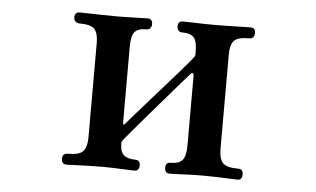

<svg xmlns="http://www.w3.org/2000/svg" viewBox="-40 -519 952 578"><g transform="rotate(5 436.0 -230.0)"><path d="M180 0Q164 0 164 -17Q164 -33 180 -33Q216 -33 227 -46Q238 -59 238 -87V-373Q238 -402 227 -414.5Q216 -427 180 -427Q173 -427 168.5 -432Q164 -437 164 -444Q164 -460 180 -460Q187 -460 206 -459.5Q225 -459 248 -458.5Q271 -458 288 -458Q314 -458 344 -459Q374 -460 384 -460Q399 -460 399 -444Q399 -437 395.5 -432Q392 -427 384 -427Q358 -427 348 -415Q338 -403 338 -371V-142Q338 -129 346 -140Q349 -144 367.5 -165Q386 -186 412 -215.5Q438 -245 464.5 -275Q491 -305 510 -327Q529 -349 533 -355Q537 -359 537 -365V-372Q537 -404 527 -415.5Q517 -427 491 -427Q484 -427 480 -432Q476 -437 476 -444Q476 -460 491 -460Q502 -460 532 -459Q562 -458 587 -458Q604 -458 626.5 -458.5Q649 -459 669 -459.5Q689 -460 696 -460Q710 -460 710 -444Q710 -437 706.5 -432Q703 -427 696 -427Q659 -427 648 -414.5Q637 -402 637 -373V-87Q637 -59 648 -46Q659 -33 696 -33Q710 -33 710 -17Q710 0 696 0Q689 0 669 -1Q649 -2 626.5 -2.5Q604 -3 587 -3Q562 -3 532 -1.5Q502 0 491 0Q476 0 476 -17Q476 -33 491 -33Q517 -33 527 -45.5Q537 -58 537 -89V-301Q537 -306 534 -307.5Q531 -309 527 -304Q522 -299 503.5 -277.5Q485 -256 459.5 -226.5Q434 -197 408.5 -167.5Q383 -138 365 -116.5Q347 -95 343 -90Q338 -85 338 -78Q338 -53 349.5 -43Q361 -33 384 -33Q399 -33 399 -17Q399 0 384 0Q374 0 344 -1.5Q314 -3 288 -3Q271 -3 248 -2.5Q225 -2 206 -1Q187 0 180 0Z"/></g></svg>

Font: Zen Old Mincho
Style: Bold
Weight: 700
Designer: Yoshimichi Ohira
Foundry: Positype
Version: Version 1.500